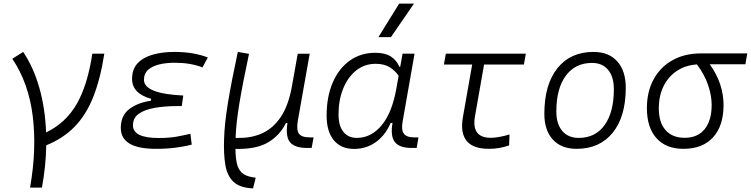

<svg xmlns="http://www.w3.org/2000/svg" viewBox="-20 -815 4161 1064"><path d="M146.5 224.6Q184.1 12.2 161.4 -171.4Q138.7 -355 48.3 -489.3L108.4 -527.3Q166 -441.9 198.2 -327.6Q230.5 -213.4 235.4 -81.1Q344.7 -133.8 405 -238.5Q465.3 -343.3 491.7 -517.6H558.1Q536.1 -376 496.1 -276.1Q456.1 -176.3 392.3 -111.6Q328.6 -46.9 236.3 -9.8Q234.4 105.5 212.4 224.6Z M844.2 9.8Q649.4 9.8 649.4 -106Q649.4 -174.3 696 -210.2Q742.7 -246.1 815.9 -256.8L817.9 -267.1Q711.9 -296.9 711.9 -377.4Q711.9 -432.6 743.4 -465.3Q774.9 -498 828.4 -512.7Q881.8 -527.3 946.8 -527.3Q1051.3 -527.3 1131.8 -496.6L1102.1 -441.4Q1036.1 -467.3 947.3 -467.3Q902.3 -467.3 863.5 -458.3Q824.7 -449.2 801.3 -428.5Q777.8 -407.7 777.8 -372.6Q777.8 -295.9 995.6 -285.6L987.3 -227.1H960Q893.6 -227.1 838.4 -217.5Q783.2 -208 750 -185.1Q716.8 -162.1 716.8 -120.6Q716.8 -50.3 858.4 -50.3Q919.4 -50.3 960.9 -58.1Q1002.4 -65.9 1035.2 -73.7L1042.5 -13.7Q1002.9 -2.9 952.9 3.4Q902.8 9.8 844.2 9.8Z M1382.3 229 1374.5 228.5Q1306.2 224.1 1272.5 191.2Q1238.8 158.2 1228.8 99.1Q1218.8 40 1221.7 -43.5Q1224.1 -129.4 1243.2 -245.4Q1262.2 -361.3 1297.9 -527.3L1359.9 -516.6Q1325.2 -354 1306.6 -242.2Q1288.1 -130.4 1285.6 -50.8H1302.7Q1374 -49.8 1432.9 -76.4Q1491.7 -103 1533.4 -163.1Q1575.2 -223.1 1595.2 -323.2L1629.9 -517.1H1696.3L1630.9 -148.9Q1621.6 -95.7 1636.2 -74.7Q1650.9 -53.7 1696.8 -53.7H1717.8L1707 4.9H1682.6Q1615.2 4.9 1588.4 -25.4Q1561.5 -55.7 1572.8 -133.3H1564.5Q1532.2 -66.4 1467.5 -27.1Q1402.8 12.2 1288.6 10.3H1284.7Q1285.2 55.2 1292 87.9Q1298.8 120.6 1318.8 140.6Q1338.9 160.6 1378.9 167L1397 169.9Z M2197.8 -444.3 2210.9 -517.6H2277.3L2210.9 -139.6Q2203.1 -95.2 2218 -74.5Q2232.9 -53.7 2275.9 -53.7H2298.8L2289.1 4.9H2261.7Q2193.4 4.9 2168 -28.1Q2142.6 -61 2155.3 -133.8H2145Q2115.2 -64.9 2062.5 -27.3Q2009.8 10.3 1941.9 10.3Q1869.6 10.3 1829.8 -38.1Q1790 -86.4 1790 -174.3Q1790 -278.8 1823.7 -357.2Q1857.4 -435.5 1918.2 -479Q1979 -522.5 2060.1 -522.5Q2113.8 -522.5 2145.5 -502.2Q2177.2 -481.9 2193.8 -444.3ZM2062 -461.4Q2000 -461.4 1953.9 -424.6Q1907.7 -387.7 1881.8 -324.2Q1856 -260.7 1856 -180.2Q1856 -118.2 1882.8 -84.5Q1909.7 -50.8 1957.5 -50.8Q2036.6 -50.8 2094.7 -120.4Q2152.8 -189.9 2176.8 -325.7L2189 -395Q2168.9 -424.8 2138.4 -443.1Q2107.9 -461.4 2062 -461.4ZM2077.1 -609.4 2191.9 -794.9H2273.9L2146.5 -609.4Z M2689 9.8Q2514.6 9.8 2545.4 -166.5L2596.7 -457.5H2439.9L2450.7 -517.6H2894L2883.3 -457.5H2662.6L2611.8 -168.5Q2592.3 -51.3 2699.7 -51.3Q2740.7 -51.3 2803.7 -69.8L2801.3 -9.3Q2748 9.8 2689 9.8Z M3174.8 9.8Q3090.8 9.8 3043.7 -41.5Q2996.6 -92.8 2996.6 -184.1Q2996.6 -346.2 3068.8 -436.8Q3141.1 -527.3 3269.5 -527.3Q3353.5 -527.3 3400.6 -474.9Q3447.8 -422.4 3447.8 -328.6Q3447.8 -168.9 3375.5 -79.6Q3303.2 9.8 3174.8 9.8ZM3187.5 -50.8Q3279.3 -50.8 3330.6 -122.1Q3381.8 -193.4 3381.8 -320.3Q3381.8 -389.2 3350.1 -427.7Q3318.4 -466.3 3260.7 -466.3Q3168 -466.3 3115.5 -395.3Q3063 -324.2 3063 -197.3Q3063 -128.4 3095.7 -89.6Q3128.4 -50.8 3187.5 -50.8Z M3767.1 9.8Q3670.9 9.8 3617.9 -49.3Q3564.9 -108.4 3564.9 -215.8Q3564.9 -307.1 3602.1 -375.2Q3639.2 -443.4 3706.5 -481.2Q3773.9 -519 3863.8 -519H4121.1L4110.8 -459H3913.1Q3952.1 -404.8 3970.9 -347.7Q3989.7 -290.5 3989.7 -233.9Q3989.7 -117.7 3931.6 -54Q3873.5 9.8 3767.1 9.8ZM3842.3 -458Q3778.3 -453.6 3730.7 -421.9Q3683.1 -390.1 3657 -336.9Q3630.9 -283.7 3630.9 -213.9Q3630.9 -136.2 3668.5 -93.8Q3706.1 -51.3 3774.4 -51.3Q3845.7 -51.3 3884.8 -99.1Q3923.8 -147 3923.8 -233.9Q3923.8 -284.7 3904.3 -342.8Q3884.8 -400.9 3842.3 -458Z"/></svg>

Font: Cascadia Code Light
Style: Italic
Weight: 300
Italic angle: -10°
Monospace: yes
Designer: Aaron Bell
Foundry: Saja Typeworks
Version: Version 2404.023; ttfautohint (v1.8.4)